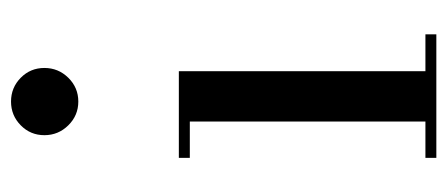

<svg xmlns="http://www.w3.org/2000/svg" viewBox="-248 -552 800 343"><g transform="rotate(-90 151.5 -380.0)"><path d="M99.6 -657.5Q82 -675.3 82 -700.2Q82 -725.1 99.6 -742.4Q117.2 -759.8 142.1 -759.8Q167 -759.8 184.6 -742.4Q202.1 -725.1 202.1 -700.2Q202.1 -675.3 184.6 -657.5Q167 -639.6 142.1 -639.6Q117.2 -639.6 99.6 -657.5ZM41.5 -19.5H106.4V-440.4H41.5V-460H196.3V-19.5H262.2V0H41.5Z"/></g></svg>

Font: Bodoni* 11pt
Style: Regular
Weight: 400
Version: Version 2.3